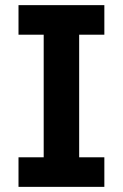

<svg xmlns="http://www.w3.org/2000/svg" viewBox="-20 -727 478 747"><path d="M288 0H150V-707H288ZM52 -592V-707H386V-592ZM52 0V-115H386V0Z"/></svg>

Font: 42dot Sans ExtraBold
Style: Regular
Weight: 800
Designer: 42dot
Version: Version 1.000